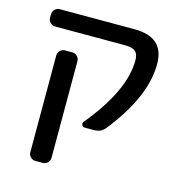

<svg xmlns="http://www.w3.org/2000/svg" viewBox="-109 -640 860 931"><g transform="rotate(15 320.5 -174.5)"><path d="M601.6 -410.2Q601.6 -245.1 445.3 -48.8Q424.8 -21.5 388.7 -21.5H341.8Q332 -21.5 327.6 -30.8Q323.2 -40 330.1 -47.9Q495.1 -247.1 495.1 -400.4Q495.1 -431.6 479.5 -444.8Q463.9 -458 426.8 -458H76.2Q62.5 -458 52.2 -468.3Q42 -478.5 42 -492.2V-509.8Q42 -524.4 52.2 -534.7Q62.5 -544.9 76.2 -544.9H452.1Q601.6 -544.9 601.6 -410.2ZM152.3 196.3Q138.7 196.3 128.4 186Q118.2 175.8 118.2 162.1V-324.2Q118.2 -337.9 128.4 -348.1Q138.7 -358.4 152.3 -358.4H189.5Q204.1 -358.4 214.4 -348.1Q224.6 -337.9 224.6 -324.2V162.1Q224.6 175.8 214.4 186Q204.1 196.3 189.5 196.3Z"/></g></svg>

Font: Gen Jyuu GothicL Medium
Style: Regular
Weight: 500
Designer: [Source Han Sans]
Ryoko NISHIZUKA  (kana & ideographs); Paul D. Hunt (Latin, Greek & Cyrillic); Wenlong ZHANG  (bopomofo
Version: Version 1.002.20150607